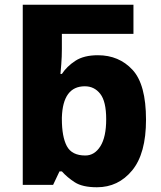

<svg xmlns="http://www.w3.org/2000/svg" viewBox="-20 -780 679 810"><path d="M389 10Q479 10 537.5 -61Q596 -132 596 -275Q596 -424 539 -485.5Q482 -547 393 -547Q334 -547 298 -523.5Q262 -500 241 -468H235Q236 -478 238.5 -509Q241 -540 241 -574V-637H543V-760H76V0H204L231 -57H241Q263 -32 295.5 -11Q328 10 389 10ZM340 -124Q283 -124 262 -163.5Q241 -203 241 -278V-284Q245 -416 338 -416Q378 -416 403 -384Q428 -352 428 -277Q428 -202 403.5 -163Q379 -124 340 -124Z"/></svg>

Font: Noto Sans UI Extra
Style: Regular
Weight: 800
Designer: Monotype Design Team
Foundry: Monotype Imaging Inc.
Version: Version 1.901